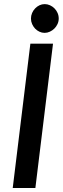

<svg xmlns="http://www.w3.org/2000/svg" viewBox="-20 -938 314 958"><path d="M156.5 0H43.5L131.5 -720H244.5ZM273 -845.5Q273 -831 267 -818Q261 -805 251 -795.2Q241 -785.5 228.5 -779.8Q216 -774 202.5 -774Q189 -774 176.8 -779.8Q164.5 -785.5 155.2 -795.2Q146 -805 140.2 -818Q134.5 -831 134.5 -845.5Q134.5 -860 140.2 -873.2Q146 -886.5 155.5 -896.2Q165 -906 177.2 -911.8Q189.5 -917.5 203 -917.5Q216.5 -917.5 229.2 -911.8Q242 -906 251.8 -896.2Q261.5 -886.5 267.2 -873.5Q273 -860.5 273 -845.5Z"/></svg>

Font: Lato Semibold
Style: Italic
Weight: 600
Italic angle: -7°
Designer: Lukasz Dziedzic
Foundry: tyPoland Lukasz Dziedzic
Version: Version 2.006; 2014-01-15